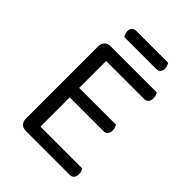

<svg xmlns="http://www.w3.org/2000/svg" viewBox="-216 -864 974 974"><g transform="rotate(45 271.0 -377.5)"><path d="M145 0Q125 0 113 -12Q101 -24 101 -44V-564Q101 -584 113 -596Q125 -608 145 -608H477Q480 -603 483 -594.5Q486 -586 486 -576Q486 -559 478 -549Q470 -539 455 -539H182V-346H446Q449 -341 452 -332.5Q455 -324 455 -314Q455 -297 447 -287.5Q439 -278 424 -278H182V-68H482Q485 -63 488 -55Q491 -47 491 -36Q491 -19 483 -9.5Q475 0 460 0ZM162 -690Q158 -696 154.5 -704Q151 -712 151 -722Q151 -739 160 -747Q169 -755 183 -755H411Q415 -749 418 -740.5Q421 -732 421 -723Q421 -690 389 -690Z"/></g></svg>

Font: Baloo 2
Style: Regular
Weight: 400
Designer: Sarang Kulkarni and Ek Type
Foundry: Ek Type
Version: Version 1.640;hotconv 1.0.111;makeotfexe 2.5.65597; ttfautoh